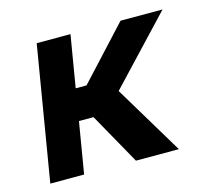

<svg xmlns="http://www.w3.org/2000/svg" viewBox="-82 -629 820 729"><g transform="rotate(-15 328.5 -264.0)"><path d="M613.3 -528.4H448.2L259.9 -324.6H217.3L251.4 -528.4H118.6L30.5 0H163.4L197.1 -201.3H254.3L367.2 0H535.9L372.2 -272.4Z"/></g></svg>

Font: TID UI Semi Bold
Style: Italic
Weight: 600
Italic angle: -9.39999°
Designer: The TID Project Authors
Foundry: Bakken & Bæck
Version: Version 1.001;hotconv 1.0.109;makeotfexe 2.5.65596